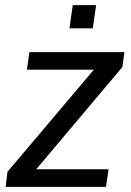

<svg xmlns="http://www.w3.org/2000/svg" viewBox="-20 -728 510 748"><path d="M9 -58.5 345.5 -456.5H85L94.5 -525H464.5L457 -467L121 -68.5H403L393 0H2ZM263.5 -708H354.5L341.5 -617.5H250.5Z"/></svg>

Font: 1883 Sans
Style: Italic
Weight: 400
Italic angle: -8°
Designer: 1883 Sans project is a fork of Public Sans.
Version: Version 1.009